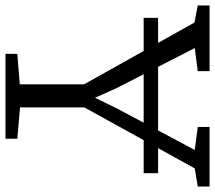

<svg xmlns="http://www.w3.org/2000/svg" viewBox="-71 -721 783 699"><g transform="rotate(90 320.5 -371.5)"><path d="M278 -52V-286L53 -688L-9 -700V-743H230V-700L146 -689L291 -406L327 -326L366 -406L517 -689L433 -700V-743H650V-700L584 -689L362 -287V-53L476 -43V0H167V-43ZM601.5 -555.5V-503H36V-555.5Z"/></g></svg>

Font: Merriweather Light
Style: Regular
Weight: 300
Designer: Eben Sorkin
Foundry: Eben Sorkin
Version: Version 2.100